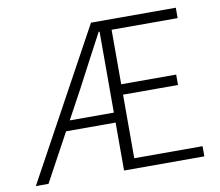

<svg xmlns="http://www.w3.org/2000/svg" viewBox="-74 -748 960 836"><g transform="rotate(-10 406.0 -329.5)"><path d="M19 0 379 -659H754V-613H462V-372H705V-326H462V-45H764V0H409V-212H190L75 0ZM284 -385 214 -256H409V-614H405Q375 -558 345 -501Q315 -444 284 -385Z"/></g></svg>

Font: Assistant Light
Style: Regular
Weight: 300
Designer: Hebrew By Ben Nathan, Latin by Paul Hunt
Version: Version 3.000